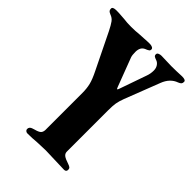

<svg xmlns="http://www.w3.org/2000/svg" viewBox="-208 -529 914 914"><g transform="rotate(45 249.0 -72.0)"><path d="M128 271Q128 256 145 251Q172 244 182 237Q192 230 193 214V-36Q193 -66 187 -91Q181 -116 162 -154L74 -334Q60 -362 50 -375.5Q40 -389 23 -395Q13 -399 9 -403.5Q5 -408 5 -417Q5 -429 30 -429Q48 -429 63.5 -427.5Q79 -426 85 -426Q106 -423 134 -423Q163 -423 190 -426Q199 -426 218.5 -427.5Q238 -429 255 -429Q264 -429 271.5 -425.5Q279 -422 279 -415Q279 -408 275 -405Q271 -402 265.5 -399.5Q260 -397 257 -396Q233 -386 233 -353Q233 -331 237 -320L292 -175Q295 -166 298 -166Q300 -166 303 -175L351 -312Q358 -331 358 -352Q358 -368 350.5 -379.5Q343 -391 332 -395Q320 -399 315 -402.5Q310 -406 310 -414Q310 -421 317.5 -424.5Q325 -428 334 -428L402 -426Q434 -426 473 -428Q498 -428 498 -416Q498 -407 494 -402.5Q490 -398 480 -394Q440 -380 422 -333L353 -155Q344 -131 341 -113Q338 -95 338 -65V213Q338 226 348 234Q358 242 386 251Q395 254 399.5 258Q404 262 404 270Q404 284 389 284Q370 284 324 282Q280 280 264 280Q247 280 207 282Q176 285 144 285Q138 285 133 281Q128 277 128 271Z"/></g></svg>

Font: EB Garamond ExtraBold
Style: Regular
Weight: 800
Designer: Georg Duffner and Octavio Pardo
Foundry: Georg Duffner
Version: Version 1.000